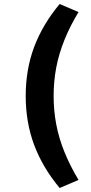

<svg xmlns="http://www.w3.org/2000/svg" viewBox="-20 -741 452 956"><path d="M277 195Q192 93 150 -19.5Q108 -132 108 -263Q108 -395 150 -507Q192 -619 277 -721L371 -681Q329 -612 301 -542.5Q273 -473 260 -404.5Q247 -336 247 -263Q247 -191 260 -122Q273 -53 301 16Q329 85 371 155Z"/></svg>

Font: Nunito Sans 7pt SemiExpanded
Style: Bold
Weight: 700
Width: 6
Designer: Vernon Adams
Foundry: Vernon Adams
Version: Version 3.101;gftools[0.9.27]